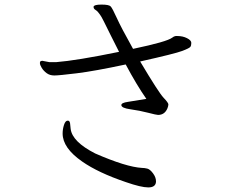

<svg xmlns="http://www.w3.org/2000/svg" viewBox="-20 -774 1040 837"><path d="M660 19Q658 43 626.5 43Q595 43 529 20Q408 -21 338 -70Q253 -129 253 -192Q253 -211 259 -229.5Q265 -248 275 -248H277Q284 -247 285.5 -236Q287 -225 288 -212Q295 -156 395 -105Q530 -46 599 -42Q610 -42 622 -39Q634 -36 647 -18.5Q660 -1 660 16ZM388 -745Q390 -754 422.5 -754Q455 -754 462.5 -746Q470 -738 489 -696Q508 -654 560 -561Q708 -592 731 -610Q738 -616 746 -617H753Q777 -617 795.5 -607.5Q814 -598 814 -587Q814 -576 810 -570Q806 -564 774.5 -552Q743 -540 591 -506Q672 -370 693 -348Q714 -326 714 -319Q714 -312 710 -302Q698 -273 669 -273Q662 -273 625.5 -282.5Q589 -292 549 -297.5Q509 -303 509 -316Q509 -326 538 -330L618 -343Q576 -403 528 -493Q392 -464 314.5 -454.5Q237 -445 217 -445Q197 -445 183.5 -455Q170 -465 162 -478Q154 -491 154 -499Q154 -507 159 -508L164 -509L196 -503H224Q314 -510 499 -548Q482 -581 463.5 -618.5Q445 -656 433 -680Q421 -704 416 -710Q411 -716 407.5 -721Q404 -726 396 -731Q388 -736 388 -743Z"/></svg>

Font: LXGW WenKai Mono Lite
Style: Regular
Weight: 400
Monospace: yes
Designer: LXGW / Fontworks Inc.
Foundry: LXGW / Fontworks Inc.
Version: Version 1.520; June 14, 2025